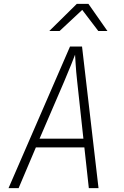

<svg xmlns="http://www.w3.org/2000/svg" viewBox="-20 -970 640 990"><path d="M24 0 341 -730H403L488 0H438L415 -210H165L76 0ZM184 -255H410L378 -550Q372 -604 370 -640.5Q368 -677 367 -688Q363 -677 348.5 -640.5Q334 -604 311 -550ZM234 -810 376 -950H436L534 -810H487L404 -919L287 -810Z"/></svg>

Font: JetBrains Mono NL Thin
Style: Italic
Weight: 100
Italic angle: -9°
Monospace: yes
Designer: Philipp Nurullin, Konstantin Bulenkov
Foundry: JetBrains
Version: Version 2.305; ttfautohint (v1.8.4.7-5d5b)